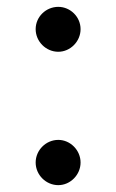

<svg xmlns="http://www.w3.org/2000/svg" viewBox="-20 -530 339 560"><path d="M150 -379C185 -379 215 -409 215 -445C215 -481 185 -510 150 -510C114 -510 84 -481 84 -445C84 -409 114 -379 150 -379ZM150 10C185 10 215 -20 215 -56C215 -92 185 -122 150 -122C114 -122 84 -92 84 -56C84 -20 114 10 150 10Z"/></svg>

Font: Oakes Medium
Style: Regular
Weight: 500
Designer: Samuel Oakes
Foundry: Samuel Oakes
Version: Version 1.003;PS 001.003;hotconv 1.0.88;makeotf.lib2.5.64775